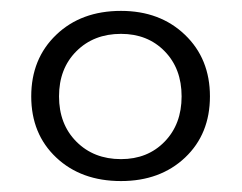

<svg xmlns="http://www.w3.org/2000/svg" viewBox="-20 -788 442 351"><path d="M201.2 -768.1Q272.5 -768.1 318.1 -724.4Q363.8 -680.7 363.8 -611.8Q363.8 -543 318.4 -500Q272.9 -457 201.2 -457Q128.4 -457 82.8 -500Q37.1 -543 37.1 -611.8Q37.1 -680.7 82.8 -724.4Q128.4 -768.1 201.2 -768.1ZM201.2 -726.1Q151.4 -726.1 119.6 -694.3Q87.9 -662.6 87.9 -611.8Q87.9 -561 119.6 -529.1Q151.4 -497.1 201.2 -497.1Q250 -497.1 281 -529.1Q312 -561 312 -611.8Q312 -662.6 281 -694.3Q250 -726.1 201.2 -726.1Z"/></svg>

Font: Montserrat arm Light
Style: Regular
Weight: 300
Designer: Julieta Ulanovsky
Foundry: Julieta Ulanovsky
Version: Version 6.000;PS 006.000;hotconv 1.0.88;makeotf.lib2.5.64775